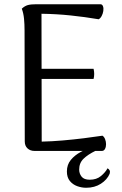

<svg xmlns="http://www.w3.org/2000/svg" viewBox="-20 -713 577 907"><path d="M143 0Q123 0 110 -12Q97 -24 97 -45L96 -569Q96 -599 93.5 -624.5Q91 -650 83 -672Q97 -685 111.5 -689Q126 -693 152 -693H454Q463 -693 466.5 -683.5Q470 -674 468 -661Q466 -648 460 -637Q454 -626 446 -622Q381 -633 314 -640Q247 -647 176 -648L177 -44Q225 -45 276.5 -49.5Q328 -54 376.5 -60Q425 -66 464 -72Q472 -67 476.5 -55.5Q481 -44 481 -31.5Q481 -19 476 -9.5Q471 0 461 0ZM161 -340V-388H422Q425 -376 425 -363.5Q425 -351 422 -340ZM387 174Q366 174 345 166.5Q324 159 310 142Q296 125 296 97Q296 65 314.5 42.5Q333 20 362 4.5Q391 -11 423 -20L432 -1Q395 17 374.5 37Q354 57 354 88Q354 107 365.5 121.5Q377 136 404 136Q436 136 457 118.5Q478 101 488 82Q495 86 498 92Q501 98 498 108Q486 136 456.5 155Q427 174 387 174Z"/></svg>

Font: Arima
Style: Regular
Weight: 400
Designer: Joana Correia and Natanael Gama
Foundry: NDISCOVER
Version: Version 1.101;gftools[0.9.23]